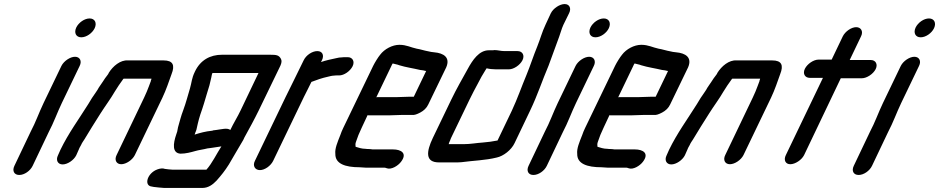

<svg xmlns="http://www.w3.org/2000/svg" viewBox="-20 -773 4632 947"><path d="M283 -448 195 -265C172 -217 156 -170 131 -123L51 45C39 70 50 90 75 90C100 90 129 70 141 45L220 -121C245 -168 262 -217 285 -265L373 -448C385 -472 374 -493 350 -493C326 -493 295 -472 283 -448ZM356 -637C344 -611 355 -589 381 -589C406 -589 435 -609 447 -634C459 -660 448 -682 422 -682C397 -682 368 -662 356 -637Z M356 -7 368 -34C370 -39 373 -47 380 -58C384 -68 391 -77 396 -85C420 -126 451 -174 476 -214C498 -249 526 -286 546 -321C559 -342 572 -362 587 -382C587 -383 589 -384 590 -385H727C728 -383 723 -375 724 -373L715 -349C708 -331 701 -312 691 -292L555 -8C543 16 554 37 578 37C602 37 633 16 645 -8L781 -291C800 -331 813 -371 826 -407C844 -452 833 -475 787 -475H611C574 -478 537 -447 516 -413C516 -411 514 -408 511 -404C501 -392 495 -382 487 -370C479 -357 468 -344 461 -330L453 -318C442 -303 425 -277 415 -259C370 -187 317 -115 278 -34L266 -7C254 17 265 38 289 38C313 38 344 17 356 -7Z M1116 -132C1101 -144 1072 -135 1047 -132L1031 -130C1030 -129 1027 -128 1024 -128C995 -125 967 -118 940 -109C944 -123 949 -129 951 -143L956 -165C959 -180 963 -190 968 -208C981 -244 992 -282 1002 -316L1013 -352C1016 -366 1019 -379 1022 -390C1025 -402 1024 -405 1028 -413H1255L1167 -229C1152 -197 1132 -166 1116 -132ZM1257 -230 1363 -449C1369 -463 1371 -474 1365 -484C1355 -501 1344 -503 1312 -503H1075C1017 -503 968 -477 941 -419C925 -386 926 -368 917 -337C906 -301 898 -268 884 -230C872 -199 866 -172 858 -145L854 -124L849 -109C834 -65 828 -18 870 -15C896 -15 922 -22 943 -28C959 -33 985 -36 1003 -41L1019 -43C1032 -45 1047 -47 1059 -49C1062 -49 1068 -50 1072 -51C1048 -14 1026 33 998 64H833C824 64 800 61 793 60L785 58C773 57 760 60 746 67C703 90 692 143 728 147L738 149C750 150 778 154 790 154H978C1007 154 1029 138 1048 118C1071 92 1089 70 1109 38C1132 -3 1156 -41 1180 -83L1185 -94C1211 -141 1234 -183 1257 -230Z M1478 -476 1428 -374C1416 -349 1400 -318 1388 -293L1237 21C1225 45 1238 66 1262 66C1286 66 1315 45 1327 21L1479 -295C1490 -318 1506 -347 1516 -369C1539 -378 1571 -389 1595 -394C1604 -396 1617 -400 1627 -400C1632 -401 1638 -401 1643 -401H1653C1677 -401 1707 -422 1719 -446C1731 -470 1719 -491 1695 -491H1685C1678 -491 1672 -491 1666 -490C1658 -490 1649 -489 1638 -486C1613 -481 1587 -475 1563 -467L1568 -476C1580 -501 1570 -521 1545 -521C1520 -521 1490 -501 1478 -476Z M1939 -294H1845C1842 -294 1839 -294 1836 -293L1911 -449C1911 -451 1914 -455 1917 -460C1929 -456 1938 -456 1950 -451C1982 -441 2019 -436 2052 -428L2067 -426C2071 -425 2075 -424 2080 -423H2082L2021 -296H2002C1989 -296 1954 -294 1939 -294ZM1959 -206H2013C2024 -205 2036 -209 2053 -218C2070 -227 2084 -240 2092 -257L2181 -441C2202 -490 2168 -511 2122 -515L2106 -517C2101 -518 2097 -519 2092 -520C2074 -523 2054 -530 2035 -533C2006 -539 1985 -552 1950 -552C1915 -552 1876 -531 1855 -503C1845 -491 1829 -465 1821 -449L1673 -142C1667 -129 1662 -118 1659 -108C1644 -70 1631 -40 1634 -14C1633 35 1683 52 1754 52C1765 52 1774 54 1785 54H1877C1882 54 1884 56 1888 57C1910 65 1943 45 1958 25C1991 -18 1957 -36 1919 -36H1818C1811 -37 1805 -38 1797 -38C1793 -38 1789 -38 1783 -39C1763 -39 1748 -45 1734 -49C1733 -54 1732 -65 1736 -74C1743 -96 1752 -118 1764 -143L1793 -205C1796 -204 1799 -204 1802 -204H1896C1911 -204 1945 -206 1959 -206Z M2533 -521H2469C2449 -521 2437 -526 2418 -526C2415 -525 2411 -525 2406 -525H2391C2343 -525 2311 -477 2287 -433C2259 -382 2233 -338 2206 -282L2115 -93C2082 -24 2077 28 2145 28H2225C2235 28 2245 28 2256 27C2315 19 2374 18 2430 4C2463 -3 2502 -33 2518 -67L2594 -226C2632 -305 2654 -375 2686 -450C2704 -498 2721 -546 2738 -592C2746 -613 2749 -629 2759 -651L2787 -708C2799 -732 2789 -753 2765 -753C2741 -753 2709 -732 2697 -708L2671 -652C2653 -614 2645 -581 2630 -544C2611 -498 2597 -453 2577 -404C2553 -347 2533 -288 2504 -226L2434 -80C2409 -75 2386 -72 2361 -70C2330 -68 2300 -62 2267 -62H2193C2195 -68 2196 -73 2200 -80C2201 -84 2203 -88 2205 -93L2296 -282C2311 -313 2323 -335 2337 -361L2355 -395C2362 -406 2368 -416 2373 -425C2375 -428 2377 -432 2380 -436H2381C2392 -433 2410 -431 2426 -431H2490C2514 -431 2545 -452 2557 -476C2569 -500 2557 -521 2533 -521Z M2819 -448 2731 -265C2708 -217 2692 -170 2667 -123L2587 45C2575 70 2586 90 2611 90C2636 90 2665 70 2677 45L2756 -121C2781 -168 2798 -217 2821 -265L2909 -448C2921 -472 2910 -493 2886 -493C2862 -493 2831 -472 2819 -448ZM2892 -637C2880 -611 2891 -589 2917 -589C2942 -589 2971 -609 2983 -634C2995 -660 2984 -682 2958 -682C2933 -682 2904 -662 2892 -637Z M3132 -294H3038C3035 -294 3032 -294 3029 -293L3104 -449C3104 -451 3107 -455 3110 -460C3122 -456 3131 -456 3143 -451C3175 -441 3212 -436 3245 -428L3260 -426C3264 -425 3268 -424 3273 -423H3275L3214 -296H3195C3182 -296 3147 -294 3132 -294ZM3152 -206H3206C3217 -205 3229 -209 3246 -218C3263 -227 3277 -240 3285 -257L3374 -441C3395 -490 3361 -511 3315 -515L3299 -517C3294 -518 3290 -519 3285 -520C3267 -523 3247 -530 3228 -533C3199 -539 3178 -552 3143 -552C3108 -552 3069 -531 3048 -503C3038 -491 3022 -465 3014 -449L2866 -142C2860 -129 2855 -118 2852 -108C2837 -70 2824 -40 2827 -14C2826 35 2876 52 2947 52C2958 52 2967 54 2978 54H3070C3075 54 3077 56 3081 57C3103 65 3136 45 3151 25C3184 -18 3150 -36 3112 -36H3011C3004 -37 2998 -38 2990 -38C2986 -38 2982 -38 2976 -39C2956 -39 2941 -45 2927 -49C2926 -54 2925 -65 2929 -74C2936 -96 2945 -118 2957 -143L2986 -205C2989 -204 2992 -204 2995 -204H3089C3104 -204 3138 -206 3152 -206Z M3358 -7 3370 -34C3372 -39 3375 -47 3382 -58C3386 -68 3393 -77 3398 -85C3422 -126 3453 -174 3478 -214C3500 -249 3528 -286 3548 -321C3561 -342 3574 -362 3589 -382C3589 -383 3591 -384 3592 -385H3729C3730 -383 3725 -375 3726 -373L3717 -349C3710 -331 3703 -312 3693 -292L3557 -8C3545 16 3556 37 3580 37C3604 37 3635 16 3647 -8L3783 -291C3802 -331 3815 -371 3828 -407C3846 -452 3835 -475 3789 -475H3613C3576 -478 3539 -447 3518 -413C3518 -411 3516 -408 3513 -404C3503 -392 3497 -382 3489 -370C3481 -357 3470 -344 3463 -330L3455 -318C3444 -303 3427 -277 3417 -259C3372 -187 3319 -115 3280 -34L3268 -7C3256 17 3267 38 3291 38C3315 38 3346 17 3358 -7Z M4137 -594 4082 -479H4017C3993 -479 3962 -458 3950 -434C3938 -410 3950 -389 3974 -389H4039L3856 -8C3844 16 3854 37 3878 37C3902 37 3934 16 3946 -8L4127 -387H4231C4255 -387 4287 -408 4299 -432C4311 -456 4299 -477 4275 -477H4171L4227 -594C4239 -618 4227 -639 4203 -639C4179 -639 4149 -618 4137 -594Z M4423 -448 4335 -265C4312 -217 4296 -170 4271 -123L4191 45C4179 70 4190 90 4215 90C4240 90 4269 70 4281 45L4360 -121C4385 -168 4402 -217 4425 -265L4513 -448C4525 -472 4514 -493 4490 -493C4466 -493 4435 -472 4423 -448ZM4496 -637C4484 -611 4495 -589 4521 -589C4546 -589 4575 -609 4587 -634C4599 -660 4588 -682 4562 -682C4537 -682 4508 -662 4496 -637Z"/></svg>

Font: Electronic
Style: BlkUltIt
Weight: 900
Version: Version 1.011